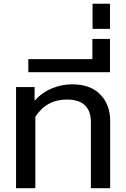

<svg xmlns="http://www.w3.org/2000/svg" viewBox="-20 -996 668 1016"><path d="M64.9 0V-535.2H163.1V-462.9Q201.7 -506.3 254.4 -528.1Q307.1 -549.8 360.8 -549.8Q459 -549.8 511 -495.8Q563 -441.9 563 -356.9V0H460.9V-352.1Q460.9 -407.7 429.7 -438.5Q398.4 -469.2 334 -469.2Q225.6 -469.2 167 -377.9V0Z M129.9 -613.8V-683.1H468.8V-790H562V-613.8Z M469.7 -843.3V-976.1H562V-843.3Z"/></svg>

Font: Prompt
Style: Regular
Weight: 400
Designer: Katatrad Team
Foundry: CadsonDemak
Version: Version 1.000;PS 001.000;hotconv 1.0.88;makeotf.lib2.5.64775